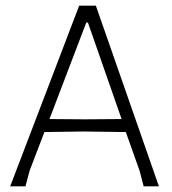

<svg xmlns="http://www.w3.org/2000/svg" viewBox="-20 -659 607 679"><path d="M319 -639 542 0H488L474 -54L425 -192L274 -194L137 -192L85 -56L70 0H16L260 -639ZM285 -579 155 -238 280 -237 410 -238 291 -579Z"/></svg>

Font: Alegreya Sans SC Light
Style: Regular
Weight: 300
Designer: Juan Pablo del Peral
Foundry: Huerta Tipografica
Version: Version 2.007